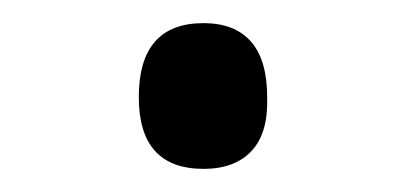

<svg xmlns="http://www.w3.org/2000/svg" viewBox="-20 -353 353 166"><path d="M156 -207Q128 -207 114 -222.5Q100 -238 100 -269Q100 -301 114 -317Q128 -333 156 -333Q183 -333 197 -317Q211 -301 211 -269Q212 -238 197.5 -222.5Q183 -207 156 -207Z"/></svg>

Font: Playwrite DE Grund
Style: Regular
Weight: 400
Designer: Veronika Burian, José Scaglione
Foundry: TypeTogether
Version: Version 1.002